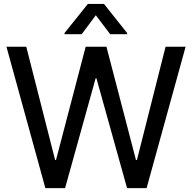

<svg xmlns="http://www.w3.org/2000/svg" viewBox="-20 -968 988 988"><path d="M213.4 0 13.2 -727.5H115.2L263.7 -144.5H268.1L420.9 -727.5H527.8L679.7 -144.5H684.6L832 -727.5H935.1L734.4 0H633.8L476.1 -565.4H472.2L314.9 0ZM546.9 -792 473.1 -889.6 400.4 -792H312V-797.9L432.1 -947.8H515.1L634.3 -797.9V-792Z"/></svg>

Font: Inter Cardless Tabular
Style: Regular
Weight: 400
Designer: Rasmus Andersson
Foundry: rsms
Version: Version 4.000;git-4fc901f